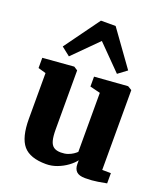

<svg xmlns="http://www.w3.org/2000/svg" viewBox="-156 -974 956 1093"><g transform="rotate(20 322.5 -427.0)"><path d="M487.5 10Q451 10 435 -5.5Q419 -21 419 -50.5V-73.5Q404 -53 377.2 -33.5Q350.5 -14 317.8 -1.5Q285 11 250.5 11Q153.5 11 112.5 -37.2Q71.5 -85.5 71.5 -198V-475L24.5 -488.5V-550.5L211.5 -565.5H213L235.5 -551V-194.5Q235.5 -151.5 242.2 -126.5Q249 -101.5 264.8 -90.8Q280.5 -80 307.5 -80Q331 -80 349 -86.2Q367 -92.5 380 -101.2Q393 -110 400.5 -117.5V-475L338 -490.5V-550.5L535.5 -565.5H539.5L563.5 -551V-67.5L616 -67V-5Q597.5 -1.5 563.8 4.2Q530 10 487.5 10ZM164 -610 112 -651 266 -863.5H355L508.5 -650L455 -610L310.5 -756.5Z"/></g></svg>

Font: Merriweather 24pt Black
Style: Regular
Weight: 900
Designer: Eben Sorkin
Foundry: Eben Sorkin
Version: Version 2.100